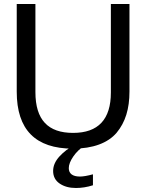

<svg xmlns="http://www.w3.org/2000/svg" viewBox="-20 -731 770 958"><path d="M358.9 207C386.7 207 415 202.6 443.8 193.4V138.7C417 146 395 149.9 378.9 149.9C341.8 149.9 323.2 134.8 323.2 107.9C323.2 91.3 330.6 71.8 345.7 49.8C360.8 27.8 379.9 9.8 402.3 -4.9L351.1 -7.3C322.8 7.8 297.9 26.4 276.9 49.3C255.9 72.3 245.1 96.2 245.1 122.1C245.1 148.9 255.9 169.9 277.3 184.6C299.3 199.7 326.2 207 358.9 207ZM343.8 10.7C443.8 10.7 518.6 -17.6 562 -68.8C605.5 -121.1 626 -188 626 -274.4V-710.9H533.2V-269.5C533.2 -135.3 470.2 -67.9 344.7 -67.9C220.2 -67.9 156.7 -132.3 156.7 -271.5V-710.9H63.5V-273.4C63.5 -84 156.7 10.7 343.8 10.7Z"/></svg>

Font: Ride
Style: Regular
Weight: 400
Version: Version 3.000